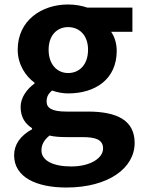

<svg xmlns="http://www.w3.org/2000/svg" viewBox="-20 -594 637 857"><path d="M276 243C463 243 581 157 581 44C581 -54 507 -96 372 -96H276C211 -96 188 -112 188 -141C188 -165 198 -177 212 -190C237 -181 263 -177 284 -177C405 -177 501 -240 501 -367C501 -402 490 -433 476 -452H571V-560H370C346 -568 317 -574 284 -574C166 -574 59 -503 59 -372C59 -306 95 -253 134 -225V-221C100 -197 72 -158 72 -117C72 -70 93 -41 123 -22V-17C70 12 43 52 43 99C43 198 144 243 276 243ZM284 -268C236 -268 197 -305 197 -372C197 -437 235 -473 284 -473C334 -473 373 -437 373 -372C373 -305 334 -268 284 -268ZM298 149C217 149 165 123 165 77C165 53 176 31 201 11C222 16 245 18 278 18H347C407 18 440 29 440 69C440 112 383 149 298 149Z"/></svg>

Font: Noto Sans CJK TC
Style: Bold
Weight: 700
Designer: Ryoko NISHIZUKA 西塚涼子 (kana, bopomofo & ideographs); Paul D. Hunt (Latin, Greek & Cyrillic); Sandoll Communications 산돌커뮤니
Foundry: Adobe
Version: Version 2.004;hotconv 1.0.118;makeotfexe 2.5.65603